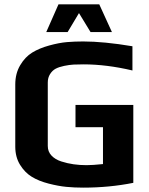

<svg xmlns="http://www.w3.org/2000/svg" viewBox="-20 -850 681 880"><path d="M591 -12V-369H326V-267H452V-98C420 -94.7 395 -93 377 -93C356.3 -93 336.5 -94.3 317.5 -97C298.5 -99.7 279.7 -104 261 -110C242.3 -116 227.3 -125 216 -137C204.7 -149 199 -163.7 199 -181V-472C199 -486.7 202.5 -499.5 209.5 -510.5C216.5 -521.5 225 -529.7 235 -535C245 -540.3 258 -544.7 274 -548C290 -551.3 304.3 -553.3 317 -554C329.7 -554.7 345 -555 363 -555C433 -555 507.7 -545.7 587 -527V-638C499 -652.7 423.7 -660 361 -660C335 -660 310.2 -659 286.5 -657C262.8 -655 235.8 -649.8 205.5 -641.5C175.2 -633.2 149.2 -622.3 127.5 -609C105.8 -595.7 87.5 -576.3 72.5 -551C57.5 -525.7 50 -496.3 50 -463V-178C50 -146 57.3 -118.2 72 -94.5C86.7 -70.8 104.7 -52.5 126 -39.5C147.3 -26.5 173 -16.2 203 -8.5C233 -0.8 260.2 4.2 284.5 6.5C308.8 8.8 334.3 10 361 10C441 10 517.7 2.7 591 -12ZM493 -703 435 -830H248L192 -703H290L342 -790L395 -703Z"/></svg>

Font: Play
Style: Bold
Weight: 700
Designer: Jonas Hecksher
Foundry: Jonas Hecksher, Playtypeª, e-types AS
Version: Version 1.002